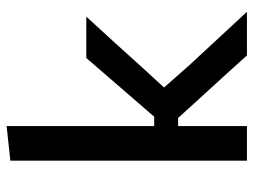

<svg xmlns="http://www.w3.org/2000/svg" viewBox="-115 -669 784 594"><g transform="rotate(-90 277.0 -372.0)"><path d="M402.5 0Q373 -33 343.2 -65.8Q313.5 -98.5 284 -130.5L209 -213H173V-287H213L277 -361Q306.5 -395 336 -429.2Q365.5 -463.5 394.5 -497H522.5Q482 -453 442 -409Q402 -365 362.5 -321L283 -234.5L279 -284L373 -177.5Q414 -133 455.5 -88.5Q497 -44 537.5 0ZM77 0Q77 -54.5 77 -105.5Q77 -156.5 77 -218V-493.5Q77 -556 77 -615.2Q77 -674.5 77 -732L184 -743.5Q184 -684 184 -622.5Q184 -561 184 -493.5V-199Q184 -145 184 -98Q184 -51 184 0Z"/></g></svg>

Font: Commissioner Thin Medium
Style: Regular
Weight: 500
Version: Version 1.000